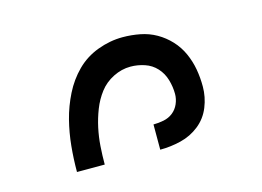

<svg xmlns="http://www.w3.org/2000/svg" viewBox="-51 -865 602 441"><g transform="rotate(-15 250.0 -644.0)"><path d="M85 -508Q85 -539 88 -569.5Q91 -600 98.5 -629.5Q106 -659 120 -687Q134 -715 155.5 -736.5Q177 -758 206.5 -769Q236 -780 266 -780Q287 -780 307.5 -776Q328 -772 345.5 -762Q363 -752 377 -737Q391 -722 399.5 -703Q408 -684 411.5 -664Q415 -644 415 -623Q415 -598 405.5 -574.5Q396 -551 376.5 -535.5Q357 -520 332.5 -514Q308 -508 283 -508V-568Q295 -568 307.5 -570.5Q320 -573 329.5 -580.5Q339 -588 344 -599.5Q349 -611 349 -623Q349 -640 344 -657Q339 -674 327.5 -686.5Q316 -699 299.5 -704.5Q283 -710 266 -710Q245 -710 225 -700Q205 -690 192 -673Q179 -656 171 -635.5Q163 -615 158.5 -594Q154 -573 152.5 -551.5Q151 -530 151 -508Z"/></g></svg>

Font: Iosevka Term Curly
Style: Regular
Weight: 400
Designer: Belleve Invis
Foundry: Belleve Invis
Version: Version 32.3.0